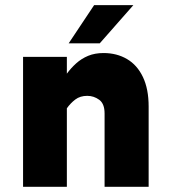

<svg xmlns="http://www.w3.org/2000/svg" viewBox="-20 -716 653 736"><path d="M380.9 0V-281.2Q380.9 -318.4 360.4 -333.5Q339.8 -348.6 314.5 -348.6Q287.1 -348.6 268.6 -334.5Q250 -320.3 236.3 -300.8V-433.6Q252 -455.1 272 -473.1Q292 -491.2 317.9 -502Q343.8 -512.7 377 -512.7Q427.7 -512.7 466.8 -489.7Q505.9 -466.8 527.8 -420.9Q549.8 -375 549.8 -307.6V0ZM68.4 0V-498H236.3V0ZM243.2 -549.8 340.8 -696.3H491.2L362.3 -549.8Z"/></svg>

Font: Sen ExtraBold
Style: Regular
Weight: 800
Version: Version 2.000;gftools[0.9.31]